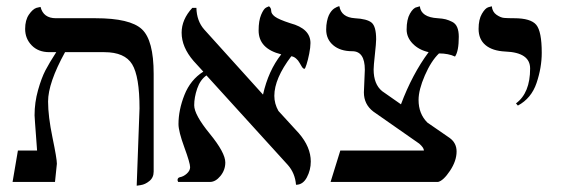

<svg xmlns="http://www.w3.org/2000/svg" viewBox="-20 -579 1786 611"><path d="M415 12 424 -234Q424 -336 400.5 -374.5Q377 -413 312 -413H187Q133 -315 133 -256Q133 -209 147 -141.5Q161 -74 161 -58L155 0H20L37 -100H98Q97 -114 95 -141Q93 -168 91.5 -188Q90 -208 90 -212Q90 -253 101 -292Q112 -331 124.5 -355Q137 -379 159 -413H137Q102 -413 81 -434.5Q60 -456 60 -487Q60 -515 72 -532.5Q84 -550 96 -554L109 -557Q118 -521 158 -521H284Q394 -521 431.5 -486Q469 -451 469 -344V-33Q469 -14 455.5 -3Q442 8 428 10Z M968 -442Q968 -428 964 -408Q960 -388 955.5 -374Q951 -360 949 -360Q945 -360 941 -366Q937 -372 933 -379.5Q929 -387 922 -393Q915 -399 907 -400Q853 -329 853 -274Q853 -249 866 -226L931 -155Q969 -111 969 -65Q969 -38 956.5 -14.5Q944 9 922 9Q919 -28 896 -54L637 -339Q617 -325 607.5 -297Q598 -269 598 -244Q598 -214 647.5 -153.5Q697 -93 697 -62Q697 -38 681.5 -19Q666 0 648 0H547Q545 -4 545 -6Q545 -13 552 -15Q564 -17 574.5 -26.5Q585 -36 585 -47Q585 -60 566.5 -110.5Q548 -161 548 -184Q548 -229 567 -277Q586 -325 627 -351L596 -385Q558 -429 558 -475Q558 -517 592 -554H605Q606 -512 630 -485L816 -279L817 -278Q834 -354 875 -406Q803 -424 803 -482Q803 -513 811 -532Q819 -551 827 -555L836 -559Q843 -554 843 -544.5Q843 -535 855 -526Q867 -517 904 -505Q968 -488 968 -442Z M1340 -189 1411 -140Q1433 -124 1433 -97Q1433 -67 1412 -35.5Q1391 -4 1374 0H1032L1063 -100H1329Q1329 -109 1314 -122L1168 -224Q1138 -247 1138 -285L1141 -357Q1141 -416 1101 -416Q1063 -416 1040.5 -435Q1018 -454 1018 -485Q1018 -499 1020.5 -511Q1023 -523 1026.5 -530.5Q1030 -538 1034.5 -543.5Q1039 -549 1043.5 -552Q1048 -555 1051.5 -556.5Q1055 -558 1058 -559H1060Q1066 -524 1109 -521Q1148 -519 1162.5 -507Q1177 -495 1177 -454Q1177 -442 1173 -405.5Q1169 -369 1169 -358Q1169 -311 1196 -289L1256 -247Q1292 -343 1344 -413Q1313 -420 1293.5 -440Q1274 -460 1274 -485Q1274 -517 1284.5 -535.5Q1295 -554 1306 -556L1316 -559Q1320 -524 1373 -521Q1389 -520 1398.5 -517.5Q1408 -515 1419 -509.5Q1430 -504 1435 -492Q1440 -480 1440 -462Q1440 -416 1428 -399Q1407 -409 1377 -409Q1352 -385 1332 -339Q1312 -293 1312 -261Q1312 -217 1340 -189Z M1628 -243 1622 -250Q1667 -283 1667 -361Q1667 -412 1588 -415Q1547 -417 1525 -435.5Q1503 -454 1503 -487Q1503 -517 1513.5 -535Q1524 -553 1534 -556L1545 -559Q1547 -541 1560 -532Q1573 -523 1584 -522Q1595 -521 1616 -521Q1669 -521 1686.5 -500Q1704 -479 1704 -411Q1704 -364 1687.5 -315Q1671 -266 1628 -243Z"/></svg>

Font: Libertinus Sans
Style: Regular
Weight: 400
Designer: Philipp H. Poll
Foundry: Khaled Hosny
Version: Version 6.1